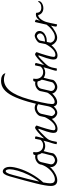

<svg xmlns="http://www.w3.org/2000/svg" viewBox="1244 -2342 1110 3637"><g transform="rotate(-90 1798.5 -523.0)"><path d="M516 -247Q516 -229 506 -209Q478 -150 426 -100.5Q374 -51 313.5 -22Q253 7 201 7Q95 7 95 -116Q95 -202 142 -392.5Q189 -583 278 -898Q297 -963 319.5 -994Q342 -1025 371 -1025Q392 -1025 411.5 -1010.5Q431 -996 444 -966Q457 -936 457 -892Q457 -821 423.5 -712Q390 -603 323 -482Q256 -361 162 -258Q145 -170 145 -127Q145 -79 164.5 -58.5Q184 -38 219 -38Q268 -38 323.5 -71Q379 -104 425 -160Q471 -216 494 -280Q504 -280 510 -270.5Q516 -261 516 -247ZM177 -334Q251 -427 304.5 -537Q358 -647 384.5 -743Q411 -839 411 -894Q411 -925 402 -947.5Q393 -970 372 -970Q360 -970 343.5 -945Q327 -920 304 -835Q220 -533 177 -334Z M1002 -333Q1002 -308 982 -281.5Q962 -255 927.5 -238Q893 -221 852 -221Q797 -221 755 -251Q749 -222 740 -192Q737 -181 727 -141.5Q717 -102 713 -71Q706 -55 685 -36.5Q664 -18 635 -5Q606 8 578 8Q547 8 518 -8Q489 -24 470.5 -51Q452 -78 452 -111Q466 -153 475 -190Q484 -227 492 -265L502 -315Q507 -338 529 -360.5Q551 -383 582.5 -397.5Q614 -412 646 -412Q658 -412 680 -408Q683 -431 690.5 -440Q698 -449 715 -449Q725 -449 738 -446Q733 -418 733 -398Q733 -340 768 -300Q803 -260 863 -260Q908 -260 940.5 -284Q973 -308 992 -353Q1002 -350 1002 -333ZM692 -179Q712 -246 718 -287Q696 -315 688 -355Q688 -359 686.5 -361.5Q685 -364 680 -365Q665 -371 646 -371Q609 -371 582 -351Q555 -331 548 -303Q545 -291 526 -209Q517 -161 504 -114Q504 -77 529 -56.5Q554 -36 582 -36Q606 -36 633.5 -53Q661 -70 669 -88Q677 -128 692 -179Z M1425 -216Q1425 -180 1387 -125Q1349 -70 1290.5 -29Q1232 12 1175 12Q1139 12 1119.5 -6Q1100 -24 1100 -61Q1100 -112 1128 -199.5Q1156 -287 1179 -345Q1175 -351 1171 -351Q1167 -351 1162 -348Q1144 -337 1103 -299Q1062 -261 1023 -219Q984 -177 970 -151Q954 -108 950 -96.5Q946 -85 942 -59L933 -14Q932 -11 931 -6.5Q930 -2 928.5 -1Q927 0 924 0Q915 0 900.5 -2Q886 -4 886 -8Q886 -20 893 -47Q900 -74 907 -96Q914 -118 918 -130L927 -158Q956 -258 966.5 -303.5Q977 -349 987 -405Q988 -415 1001 -415Q1010 -415 1021.5 -410.5Q1033 -406 1035 -398Q1031 -380 1020.5 -337Q1010 -294 995 -242Q1053 -307 1115.5 -360Q1178 -413 1199 -413Q1209 -413 1223 -403Q1237 -393 1240 -384Q1208 -298 1179 -196.5Q1150 -95 1150 -63Q1150 -28 1190 -28Q1249 -28 1309.5 -94Q1370 -160 1406 -244Q1416 -244 1420.5 -235.5Q1425 -227 1425 -216Z M2228 -984V-975Q2171 -1003 2112 -1003Q1991 -1003 1898.5 -890Q1806 -777 1738 -534Q1709 -431 1678 -289.5Q1647 -148 1647 -94Q1647 -69 1656 -55.5Q1665 -42 1688 -42Q1716 -42 1751 -61.5Q1786 -81 1820.5 -120Q1855 -159 1881 -214Q1895 -214 1895 -190Q1895 -153 1861 -107Q1827 -61 1777 -28Q1727 5 1681 5Q1649 5 1629 -12Q1609 -29 1601 -60Q1578 -31 1544.5 -11.5Q1511 8 1481 8Q1454 8 1427 -9Q1400 -26 1383 -51.5Q1366 -77 1366 -101Q1391 -185 1418 -316Q1422 -338 1446.5 -363Q1471 -388 1506 -404.5Q1541 -421 1574 -421Q1612 -421 1652 -399Q1671 -476 1691 -546Q1743 -726 1800 -838Q1857 -950 1926.5 -1004Q1996 -1058 2086 -1058Q2144 -1058 2181.5 -1037.5Q2219 -1017 2228 -984ZM1610 -192Q1622 -260 1643 -356Q1609 -378 1575 -378Q1540 -378 1508 -357.5Q1476 -337 1463 -300Q1456 -280 1440 -198Q1430 -148 1419 -104Q1419 -81 1441 -57Q1463 -33 1488 -33Q1508 -33 1531.5 -48.5Q1555 -64 1575.5 -93.5Q1596 -123 1604 -163Z M2392 -333Q2392 -308 2372 -281.5Q2352 -255 2317.5 -238Q2283 -221 2242 -221Q2187 -221 2145 -251Q2139 -222 2130 -192Q2127 -181 2117 -141.5Q2107 -102 2103 -71Q2096 -55 2075 -36.5Q2054 -18 2025 -5Q1996 8 1968 8Q1937 8 1908 -8Q1879 -24 1860.5 -51Q1842 -78 1842 -111Q1856 -153 1865 -190Q1874 -227 1882 -265L1892 -315Q1897 -338 1919 -360.5Q1941 -383 1972.5 -397.5Q2004 -412 2036 -412Q2048 -412 2070 -408Q2073 -431 2080.5 -440Q2088 -449 2105 -449Q2115 -449 2128 -446Q2123 -418 2123 -398Q2123 -340 2158 -300Q2193 -260 2253 -260Q2298 -260 2330.5 -284Q2363 -308 2382 -353Q2392 -350 2392 -333ZM2082 -179Q2102 -246 2108 -287Q2086 -315 2078 -355Q2078 -359 2076.5 -361.5Q2075 -364 2070 -365Q2055 -371 2036 -371Q1999 -371 1972 -351Q1945 -331 1938 -303Q1935 -291 1916 -209Q1907 -161 1894 -114Q1894 -77 1919 -56.5Q1944 -36 1972 -36Q1996 -36 2023.5 -53Q2051 -70 2059 -88Q2067 -128 2082 -179Z M2815 -216Q2815 -180 2777 -125Q2739 -70 2680.5 -29Q2622 12 2565 12Q2529 12 2509.5 -6Q2490 -24 2490 -61Q2490 -112 2518 -199.5Q2546 -287 2569 -345Q2565 -351 2561 -351Q2557 -351 2552 -348Q2534 -337 2493 -299Q2452 -261 2413 -219Q2374 -177 2360 -151Q2344 -108 2340 -96.5Q2336 -85 2332 -59L2323 -14Q2322 -11 2321 -6.5Q2320 -2 2318.5 -1Q2317 0 2314 0Q2305 0 2290.5 -2Q2276 -4 2276 -8Q2276 -20 2283 -47Q2290 -74 2297 -96Q2304 -118 2308 -130L2317 -158Q2346 -258 2356.5 -303.5Q2367 -349 2377 -405Q2378 -415 2391 -415Q2400 -415 2411.5 -410.5Q2423 -406 2425 -398Q2421 -380 2410.5 -337Q2400 -294 2385 -242Q2443 -307 2505.5 -360Q2568 -413 2589 -413Q2599 -413 2613 -403Q2627 -393 2630 -384Q2598 -298 2569 -196.5Q2540 -95 2540 -63Q2540 -28 2580 -28Q2639 -28 2699.5 -94Q2760 -160 2796 -244Q2806 -244 2810.5 -235.5Q2815 -227 2815 -216Z M3195 -219Q3195 -179 3143.5 -125.5Q3092 -72 3022 -33.5Q2952 5 2905 5Q2860 5 2827 -18.5Q2794 -42 2776.5 -71Q2759 -100 2759 -114Q2775 -171 2794 -272L2805 -328Q2809 -348 2834 -369.5Q2859 -391 2890 -405.5Q2921 -420 2940 -420Q2955 -420 2976.5 -410.5Q2998 -401 3014.5 -381Q3031 -361 3031 -330Q3031 -294 3007 -262Q2983 -230 2936 -210Q2889 -190 2823 -190L2809 -123Q2809 -114 2819.5 -93Q2830 -72 2853.5 -55Q2877 -38 2913 -38Q2961 -38 3014 -69.5Q3067 -101 3111 -148Q3155 -195 3177 -239Q3195 -236 3195 -219ZM2848 -316Q2838 -271 2830 -225Q2907 -228 2946 -255.5Q2985 -283 2985 -318Q2985 -343 2967 -361Q2949 -379 2932 -379Q2920 -379 2901 -369Q2882 -359 2866.5 -344Q2851 -329 2848 -316Z M3597 -340Q3597 -319 3577.5 -299.5Q3558 -280 3526.5 -268Q3495 -256 3463 -256Q3413 -256 3377.5 -282Q3342 -308 3332 -355Q3287 -350 3249.5 -298Q3212 -246 3197 -185Q3195 -175 3182 -123.5Q3169 -72 3157 -2Q3156 1 3154.5 2.5Q3153 4 3148 4Q3141 4 3127 -2Q3113 -8 3113 -15Q3113 -29 3118 -52Q3179 -334 3197 -401Q3199 -410 3201.5 -413Q3204 -416 3210 -416Q3214 -416 3227 -409.5Q3240 -403 3248 -396L3230 -338L3224 -318Q3247 -354 3277 -376Q3307 -398 3341 -398Q3351 -398 3361 -396Q3371 -394 3375 -391Q3375 -342 3400.5 -318.5Q3426 -295 3472 -295Q3513 -295 3540 -309Q3567 -323 3587 -357Q3591 -356 3594 -351Q3597 -346 3597 -340Z"/></g></svg>

Font: Charmonman
Style: Regular
Weight: 400
Designer: Ekaluck Peanpanawate
Foundry: Cadson Demak Co.,Ltd.
Version: Version 1.000; ttfautohint (v1.6)